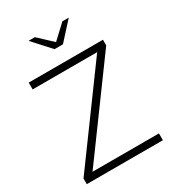

<svg xmlns="http://www.w3.org/2000/svg" viewBox="-216 -1033 1033 1149"><g transform="rotate(-30 300.0 -458.5)"><path d="M39 0V-39L488 -653H42V-700H555V-661L106 -47H565V0ZM210 -917 305 -828 400 -917H444L334 -796H276L166 -917Z"/></g></svg>

Font: Red Hat Text Light
Style: Regular
Weight: 300
Designer: Pentagram, MCKL
Foundry: Pentagram, MCKL
Version: Version 1.023; ttfautohint (v1.8.3)